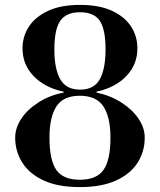

<svg xmlns="http://www.w3.org/2000/svg" viewBox="-20 -752 653 784"><path d="M306 12Q217 12 158.5 -15Q100 -42 71 -88Q42 -134 42 -190Q42 -230 67.5 -268Q93 -306 138 -334.5Q183 -363 240 -374V-378H374V-374Q431 -362 475.5 -333.5Q520 -305 545.5 -267.5Q571 -230 571 -190Q571 -134 542 -88Q513 -42 454 -15Q395 12 306 12ZM306 -18Q374 -18 402.5 -58Q431 -98 431 -190Q431 -273 402.5 -317Q374 -361 306 -361Q238 -361 210 -317Q182 -273 182 -190Q182 -98 210 -58Q238 -18 306 -18ZM307 -386Q364 -386 387.5 -428.5Q411 -471 411 -550Q411 -632 387.5 -667Q364 -702 307 -702Q250 -702 226 -667Q202 -632 202 -550Q202 -471 226 -428.5Q250 -386 307 -386ZM307 -371Q242 -371 188.5 -393.5Q135 -416 103.5 -457.5Q72 -499 72 -555Q72 -604 98.5 -644Q125 -684 177 -708Q229 -732 307 -732Q385 -732 437 -708Q489 -684 515 -644Q541 -604 541 -555Q541 -499 509.5 -457.5Q478 -416 425 -393.5Q372 -371 307 -371Z"/></svg>

Font: Libre Bodoni
Style: Regular
Weight: 400
Designer: Pablo Impallari, Rodrigo Fuenzalida
Foundry: Impallari Type
Version: Version 2.005;gftools[0.9.23]